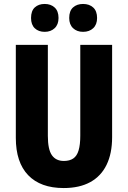

<svg xmlns="http://www.w3.org/2000/svg" viewBox="-20 -941 646 971"><path d="M547 -247Q547 -165 519 -107.5Q491 -50 436.5 -20Q382 10 302 10Q185 10 122.5 -55Q60 -120 60 -244V-714H222V-254Q222 -185 242.5 -156Q263 -127 303 -127Q332 -127 350.5 -139.5Q369 -152 377.5 -180.5Q386 -209 386 -255V-714H547ZM137 -850Q137 -886 156 -903.5Q175 -921 206 -921Q237 -921 256.5 -903Q276 -885 276 -850Q276 -817 256.5 -798.5Q237 -780 206 -780Q175 -780 156 -798Q137 -816 137 -850ZM330 -850Q330 -886 349.5 -903.5Q369 -921 400 -921Q432 -921 451.5 -903Q471 -885 471 -850Q471 -817 451.5 -798.5Q432 -780 400 -780Q369 -780 349.5 -798.5Q330 -817 330 -850Z"/></svg>

Font: Noto Sans Display Condensed ExtraBold
Style: Regular
Weight: 800
Width: 3
Designer: Monotype Design Team
Foundry: Monotype Imaging Inc.
Version: Version 2.003